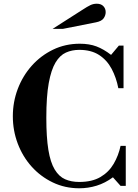

<svg xmlns="http://www.w3.org/2000/svg" viewBox="-20 -999 743 1032"><path d="M406 13Q329 13 263.5 -18.5Q198 -50 150 -103.5Q102 -157 75.5 -227Q49 -297 49 -374Q49 -451 75.5 -521Q102 -591 150.5 -645.5Q199 -700 265 -732Q331 -764 409 -764Q460 -764 498.5 -749.5Q537 -735 577 -704L619 -754H644V-525H616Q605 -582 580 -629Q555 -676 512.5 -703.5Q470 -731 406 -731Q367 -731 334.5 -716.5Q302 -702 278.5 -663Q255 -624 242 -552.5Q229 -481 229 -366Q229 -261 240 -193.5Q251 -126 274 -88Q297 -50 330 -35.5Q363 -21 406 -21Q475 -21 520 -47.5Q565 -74 591 -118.5Q617 -163 628 -215H656V0H628L587 -46Q545 -15 499.5 -1Q454 13 406 13ZM263 -844 421 -945Q450 -964 466 -971.5Q482 -979 500 -979Q523 -979 535.5 -966Q548 -953 548 -934Q548 -916 537 -900.5Q526 -885 496 -879L319 -844Z"/></svg>

Font: Libre Bodoni SemiBold
Style: Regular
Weight: 600
Designer: Pablo Impallari, Rodrigo Fuenzalida
Foundry: Impallari Type
Version: Version 2.005;gftools[0.9.23]